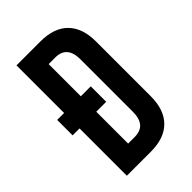

<svg xmlns="http://www.w3.org/2000/svg" viewBox="-212 -781 861 861"><g transform="rotate(-45 219.0 -350.0)"><path d="M64 -700H216Q302 -700 347 -654.5Q392 -609 392 -523V-177Q392 -91 347 -45.5Q302 0 216 0H64V-300H20V-398H64ZM170 -602V-398H233V-300H170V-98H212Q286 -98 286 -184V-516Q286 -602 212 -602Z"/></g></svg>

Font: Bebas Kai
Style: Regular
Weight: 400
Designer: Ryoichi Tsunekawa
Foundry: Dharma Type
Version: Version 1.001;PS 001.001;hotconv 1.0.70;makeotf.lib2.5.58329